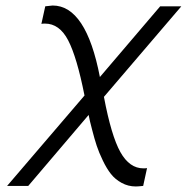

<svg xmlns="http://www.w3.org/2000/svg" viewBox="-20 -503 681 700"><path d="M5.9 174.8 288.1 -154.8Q260.3 -294.9 228.5 -356Q196.8 -417 144 -417Q135.3 -417 130.9 -416L145 -480L171.9 -482.9Q293.9 -482.9 344.2 -222.2L564 -480H641.1L358.9 -149.9Q385.7 -7.8 418.9 51.5Q452.1 110.8 502.9 110.8Q511.7 110.8 516.1 109.9L502 174.8Q483.9 176.8 475.1 176.8Q447.3 176.8 423.6 163.8Q399.9 150.9 384.5 131.3Q369.1 111.8 355 82.5Q340.8 53.2 332.5 28.1Q324.2 2.9 315.9 -29.8Q306.2 -65.9 303.2 -84L83 174.8Z"/></svg>

Font: CMU Bright
Style: Oblique
Weight: 500
Italic angle: -12°
Version: Version 0.7.0